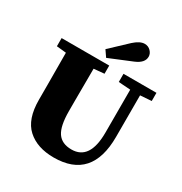

<svg xmlns="http://www.w3.org/2000/svg" viewBox="-204 -1031 1139 1201"><g transform="rotate(30 366.0 -430.5)"><path d="M493 -752 328 -684 297 -729 418 -843Q460 -881 494 -881Q520 -881 537.5 -863Q555 -845 555 -823Q555 -778 493 -752ZM710 -652V-593L629 -587V-287Q629 20 355 20Q235 20 165 -43.5Q95 -107 95 -247V-356Q95 -509 94 -586L25 -593V-652H369V-593L294 -586Q293 -510 293 -356V-280Q293 -172 324.5 -125.5Q356 -79 426 -79Q558 -79 558 -277V-587L472 -593V-652Z"/></g></svg>

Font: TypoPRO Source Serif Pro
Style: Regular
Weight: 900
Designer: Frank Grießhammer
Foundry: Adobe Systems Incorporated
Version: Version 1.017;PS 1.0;hotconv 1.0.79;makeotf.lib2.5.61930